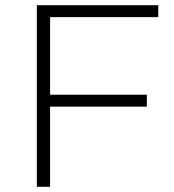

<svg xmlns="http://www.w3.org/2000/svg" viewBox="-20 -720 671 740"><path d="M167 -355H546V-309H167ZM173 0H122V-700H590V-654H173Z"/></svg>

Font: Modern
Style: Regular
Weight: 300
Designer: Julieta Ulanovsky
Foundry: Julieta Ulanovsky
Version: Version 8.000